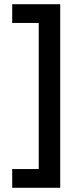

<svg xmlns="http://www.w3.org/2000/svg" viewBox="-20 -769 380 912"><path d="M38 -660V-749H266V123H38V34H164V-660Z"/></svg>

Font: TitilliumText
Style: Medium
Weight: 500
Designer: Accademia di Belle Arti di Urbino and others
Foundry: Accademia di Belle Arti di Urbino and others.
Version: Version 60.001